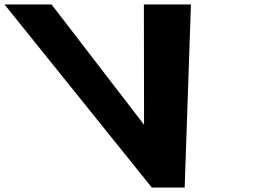

<svg xmlns="http://www.w3.org/2000/svg" viewBox="-366 -845 1170 865"><path d="M318 0H466L494.2 -825H282.2L283 -283L-133.8 -825H-345.8Z"/></svg>

Font: Hussar
Style: BdOpOblFour
Weight: 700
Foundry: Cannot Into Space Fonts
Version: Version 2.00